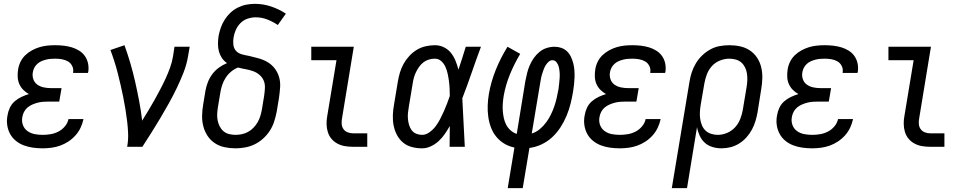

<svg xmlns="http://www.w3.org/2000/svg" viewBox="-20 -763 5040 998"><path d="M202 8Q176 8 151 4.5Q126 1 103.5 -7.5Q81 -16 62.5 -31Q44 -46 32.5 -67Q21 -88 17.5 -113Q14 -138 19 -163Q22 -183 31 -202.5Q40 -222 56 -236Q72 -250 91 -259Q110 -268 130 -274Q114 -283 101 -296Q88 -309 80.5 -326Q73 -343 72 -362.5Q71 -382 74 -401Q77 -422 86.5 -441.5Q96 -461 111.5 -476Q127 -491 146.5 -501.5Q166 -512 186 -518Q206 -524 226.5 -526Q247 -528 267 -528Q289 -528 311 -525.5Q333 -523 353 -517Q373 -511 391 -500Q409 -489 421 -472Q433 -455 437.5 -434Q442 -413 439 -391Q438 -389 438 -387.5Q438 -386 437 -384H360Q360 -385 360 -386Q360 -387 360 -387Q363 -405 355 -420.5Q347 -436 333 -444Q319 -452 302 -455Q285 -458 267 -458Q255 -458 243 -457Q231 -456 219 -453Q207 -450 195.5 -445Q184 -440 174.5 -431.5Q165 -423 159 -412Q153 -401 151 -389Q147 -370 153 -352Q159 -334 173.5 -323.5Q188 -313 206.5 -309Q225 -305 244 -305H300L288 -235H233Q219 -235 205 -234Q191 -233 177 -229.5Q163 -226 149 -220Q135 -214 123.5 -204.5Q112 -195 105 -181.5Q98 -168 96 -154Q92 -133 99 -113.5Q106 -94 122.5 -82Q139 -70 159.5 -66Q180 -62 202 -62Q222 -62 243 -65.5Q264 -69 283.5 -79Q303 -89 317.5 -106.5Q332 -124 336 -144H414Q409 -121 399 -99.5Q389 -78 372.5 -59.5Q356 -41 335.5 -27.5Q315 -14 292.5 -6Q270 2 247 5Q224 8 202 8Z M641 0Q647 -33 646 -66Q645 -99 641 -131.5Q637 -164 632 -195.5Q627 -227 620.5 -258.5Q614 -290 607 -321Q600 -352 592 -383Q584 -414 574.5 -444Q565 -474 554 -503L627 -528Q644 -481 658 -433Q672 -385 683 -336Q694 -287 703.5 -237Q713 -187 719 -136Q735 -162 751.5 -189Q768 -216 783 -243Q798 -270 812.5 -297.5Q827 -325 840 -353Q853 -381 863.5 -410Q874 -439 879 -468L887 -520H966L957 -468Q950 -427 934 -386Q918 -345 899 -305.5Q880 -266 858.5 -227.5Q837 -189 814.5 -151Q792 -113 768 -75Q744 -37 720 0Z M1204 8Q1175 8 1147 2Q1119 -4 1096.5 -19Q1074 -34 1059 -56.5Q1044 -79 1037 -106Q1030 -133 1030.5 -161.5Q1031 -190 1036 -219L1048 -292Q1052 -314 1060.5 -336Q1069 -358 1083.5 -377.5Q1098 -397 1118 -411.5Q1138 -426 1160 -435Q1144 -446 1133.5 -461.5Q1123 -477 1118 -495.5Q1113 -514 1113 -534Q1113 -554 1116 -575Q1120 -597 1127.5 -618.5Q1135 -640 1147.5 -660Q1160 -680 1177.5 -696.5Q1195 -713 1216 -723.5Q1237 -734 1259.5 -738.5Q1282 -743 1304 -743Q1349 -743 1390 -729Q1431 -715 1466 -692L1424 -633Q1399 -650 1370 -661.5Q1341 -673 1309 -673Q1288 -673 1267 -666Q1246 -659 1230.5 -643.5Q1215 -628 1206 -608Q1197 -588 1194 -568Q1191 -549 1193 -530.5Q1195 -512 1206.5 -499Q1218 -486 1236 -481Q1254 -476 1271 -473H1272Q1298 -467 1323.5 -460Q1349 -453 1371 -440Q1393 -427 1408.5 -406.5Q1424 -386 1431 -361Q1438 -336 1436 -308.5Q1434 -281 1430 -253L1418 -181Q1413 -156 1405 -131Q1397 -106 1382.5 -83.5Q1368 -61 1347.5 -42.5Q1327 -24 1303 -12.5Q1279 -1 1253.5 3.5Q1228 8 1204 8ZM1204 -62Q1220 -62 1237 -65.5Q1254 -69 1269.5 -77.5Q1285 -86 1297.5 -99Q1310 -112 1319 -127.5Q1328 -143 1333 -159.5Q1338 -176 1341 -192L1353 -265Q1356 -285 1357 -306Q1358 -327 1350.5 -344.5Q1343 -362 1328 -374.5Q1313 -387 1294.5 -393.5Q1276 -400 1256 -403.5Q1236 -407 1217 -412Q1197 -404 1180.5 -390Q1164 -376 1152.5 -358Q1141 -340 1134.5 -320Q1128 -300 1125 -280L1113 -208Q1110 -190 1109 -172.5Q1108 -155 1111 -138.5Q1114 -122 1121.5 -107Q1129 -92 1141 -81.5Q1153 -71 1169.5 -66.5Q1186 -62 1204 -62Z M1815 0Q1793 0 1772.5 -3.5Q1752 -7 1734 -16.5Q1716 -26 1703 -41.5Q1690 -57 1684 -76.5Q1678 -96 1677.5 -117.5Q1677 -139 1681 -160L1729 -450H1598V-520H1819L1758 -149Q1755 -134 1756 -119Q1757 -104 1765 -92.5Q1773 -81 1786.5 -75.5Q1800 -70 1815 -70H1889V0Z M2174 8Q2146 8 2120 1Q2094 -6 2074.5 -22.5Q2055 -39 2043 -62Q2031 -85 2026 -111Q2021 -137 2022 -164.5Q2023 -192 2028 -219L2048 -339Q2052 -363 2059 -386.5Q2066 -410 2078 -431.5Q2090 -453 2107.5 -472Q2125 -491 2146.5 -504Q2168 -517 2192.5 -522.5Q2217 -528 2240 -528Q2266 -528 2288 -517Q2310 -506 2324.5 -487.5Q2339 -469 2348 -446.5Q2357 -424 2363 -401Q2373 -431 2382.5 -460.5Q2392 -490 2401 -520H2480Q2455 -453 2432 -386Q2409 -319 2383 -252Q2387 -189 2389.5 -126Q2392 -63 2396 0H2317Q2317 -27 2317.5 -54Q2318 -81 2318 -108Q2306 -87 2292 -66.5Q2278 -46 2260 -29.5Q2242 -13 2219.5 -2.5Q2197 8 2174 8ZM2174 -62Q2194 -62 2213 -76Q2232 -90 2245 -107.5Q2258 -125 2268 -144.5Q2278 -164 2287 -184Q2296 -204 2303.5 -224Q2311 -244 2318 -264Q2318 -284 2317 -303.5Q2316 -323 2313.5 -342Q2311 -361 2307 -379.5Q2303 -398 2295.5 -415Q2288 -432 2274 -445Q2260 -458 2240 -458Q2225 -458 2209.5 -453.5Q2194 -449 2181 -439Q2168 -429 2158.5 -415.5Q2149 -402 2142 -387.5Q2135 -373 2131 -358Q2127 -343 2125 -328L2105 -208Q2102 -192 2100.5 -175.5Q2099 -159 2100.5 -143.5Q2102 -128 2106.5 -113Q2111 -98 2120 -86Q2129 -74 2143.5 -68Q2158 -62 2174 -62Z M2619 215 2654 4Q2625 -2 2601 -16.5Q2577 -31 2559.5 -52.5Q2542 -74 2532 -100.5Q2522 -127 2518 -156Q2514 -185 2515 -214.5Q2516 -244 2521 -274Q2532 -338 2557 -400Q2582 -462 2618 -520L2684 -483Q2653 -431 2630.5 -376Q2608 -321 2598 -264Q2595 -245 2593.5 -225Q2592 -205 2593.5 -186Q2595 -167 2599 -148.5Q2603 -130 2611.5 -114Q2620 -98 2634 -85.5Q2648 -73 2666 -67L2711 -343Q2715 -363 2720 -383.5Q2725 -404 2733.5 -423.5Q2742 -443 2754.5 -461Q2767 -479 2784 -493Q2801 -507 2821.5 -513.5Q2842 -520 2863 -520Q2881 -520 2898 -514Q2915 -508 2927.5 -496Q2940 -484 2947.5 -468Q2955 -452 2959.5 -435Q2964 -418 2965.5 -399.5Q2967 -381 2966.5 -362.5Q2966 -344 2964 -325.5Q2962 -307 2959 -288Q2954 -257 2946 -225Q2938 -193 2925.5 -162.5Q2913 -132 2894.5 -103Q2876 -74 2851 -50.5Q2826 -27 2795 -12.5Q2764 2 2732 6L2697 215ZM2744 -69Q2767 -76 2786 -92Q2805 -108 2819 -127Q2833 -146 2843.5 -167.5Q2854 -189 2861.5 -211Q2869 -233 2874 -255.5Q2879 -278 2883 -300Q2885 -315 2886.5 -329.5Q2888 -344 2889 -358Q2890 -372 2889 -386Q2888 -400 2885 -413.5Q2882 -427 2873.5 -438.5Q2865 -450 2851 -450Q2840 -450 2830.5 -441Q2821 -432 2815 -421.5Q2809 -411 2805 -399.5Q2801 -388 2797.5 -377Q2794 -366 2792 -354.5Q2790 -343 2788 -332Z M3202 8Q3176 8 3151 4.5Q3126 1 3103.5 -7.5Q3081 -16 3062.5 -31Q3044 -46 3032.5 -67Q3021 -88 3017.5 -113Q3014 -138 3019 -163Q3022 -183 3031 -202.5Q3040 -222 3056 -236Q3072 -250 3091 -259Q3110 -268 3130 -274Q3114 -283 3101 -296Q3088 -309 3080.5 -326Q3073 -343 3072 -362.5Q3071 -382 3074 -401Q3077 -422 3086.5 -441.5Q3096 -461 3111.5 -476Q3127 -491 3146.5 -501.5Q3166 -512 3186 -518Q3206 -524 3226.5 -526Q3247 -528 3267 -528Q3289 -528 3311 -525.5Q3333 -523 3353 -517Q3373 -511 3391 -500Q3409 -489 3421 -472Q3433 -455 3437.5 -434Q3442 -413 3439 -391Q3438 -389 3438 -387.5Q3438 -386 3437 -384H3360Q3360 -385 3360 -386Q3360 -387 3360 -387Q3363 -405 3355 -420.5Q3347 -436 3333 -444Q3319 -452 3302 -455Q3285 -458 3267 -458Q3255 -458 3243 -457Q3231 -456 3219 -453Q3207 -450 3195.5 -445Q3184 -440 3174.5 -431.5Q3165 -423 3159 -412Q3153 -401 3151 -389Q3147 -370 3153 -352Q3159 -334 3173.5 -323.5Q3188 -313 3206.5 -309Q3225 -305 3244 -305H3300L3288 -235H3233Q3219 -235 3205 -234Q3191 -233 3177 -229.5Q3163 -226 3149 -220Q3135 -214 3123.5 -204.5Q3112 -195 3105 -181.5Q3098 -168 3096 -154Q3092 -133 3099 -113.5Q3106 -94 3122.5 -82Q3139 -70 3159.5 -66Q3180 -62 3202 -62Q3222 -62 3243 -65.5Q3264 -69 3283.5 -79Q3303 -89 3317.5 -106.5Q3332 -124 3336 -144H3414Q3409 -121 3399 -99.5Q3389 -78 3372.5 -59.5Q3356 -41 3335.5 -27.5Q3315 -14 3292.5 -6Q3270 2 3247 5Q3224 8 3202 8Z M3472 215 3564 -339Q3568 -364 3576 -388Q3584 -412 3597.5 -434.5Q3611 -457 3630.5 -475.5Q3650 -494 3673 -506.5Q3696 -519 3721 -523.5Q3746 -528 3771 -528Q3800 -528 3827.5 -522Q3855 -516 3877.5 -501Q3900 -486 3915 -463.5Q3930 -441 3936.5 -414Q3943 -387 3942.5 -358.5Q3942 -330 3937 -301L3918 -181Q3914 -158 3907 -134.5Q3900 -111 3888.5 -89.5Q3877 -68 3860 -49Q3843 -30 3822 -17Q3801 -4 3777.5 2Q3754 8 3730 8Q3706 8 3683 1Q3660 -6 3643.5 -21Q3627 -36 3617 -57.5Q3607 -79 3603 -102L3551 215ZM3711 -62Q3735 -62 3759 -72Q3783 -82 3800.5 -101Q3818 -120 3827.5 -144Q3837 -168 3841 -192L3861 -312Q3864 -330 3864.5 -347.5Q3865 -365 3862.5 -381.5Q3860 -398 3852.5 -413Q3845 -428 3833 -438.5Q3821 -449 3804.5 -453.5Q3788 -458 3770 -458Q3746 -458 3721.5 -448Q3697 -438 3680 -419Q3663 -400 3654 -376Q3645 -352 3641 -328L3622 -217Q3619 -199 3618 -181Q3617 -163 3619.5 -145.5Q3622 -128 3628.5 -112Q3635 -96 3647 -84.5Q3659 -73 3676 -67.5Q3693 -62 3711 -62Z M4202 8Q4176 8 4151 4.5Q4126 1 4103.5 -7.5Q4081 -16 4062.5 -31Q4044 -46 4032.5 -67Q4021 -88 4017.5 -113Q4014 -138 4019 -163Q4022 -183 4031 -202.5Q4040 -222 4056 -236Q4072 -250 4091 -259Q4110 -268 4130 -274Q4114 -283 4101 -296Q4088 -309 4080.5 -326Q4073 -343 4072 -362.5Q4071 -382 4074 -401Q4077 -422 4086.5 -441.5Q4096 -461 4111.5 -476Q4127 -491 4146.5 -501.5Q4166 -512 4186 -518Q4206 -524 4226.5 -526Q4247 -528 4267 -528Q4289 -528 4311 -525.5Q4333 -523 4353 -517Q4373 -511 4391 -500Q4409 -489 4421 -472Q4433 -455 4437.5 -434Q4442 -413 4439 -391Q4438 -389 4438 -387.5Q4438 -386 4437 -384H4360Q4360 -385 4360 -386Q4360 -387 4360 -387Q4363 -405 4355 -420.5Q4347 -436 4333 -444Q4319 -452 4302 -455Q4285 -458 4267 -458Q4255 -458 4243 -457Q4231 -456 4219 -453Q4207 -450 4195.5 -445Q4184 -440 4174.5 -431.5Q4165 -423 4159 -412Q4153 -401 4151 -389Q4147 -370 4153 -352Q4159 -334 4173.5 -323.5Q4188 -313 4206.5 -309Q4225 -305 4244 -305H4300L4288 -235H4233Q4219 -235 4205 -234Q4191 -233 4177 -229.5Q4163 -226 4149 -220Q4135 -214 4123.5 -204.5Q4112 -195 4105 -181.5Q4098 -168 4096 -154Q4092 -133 4099 -113.5Q4106 -94 4122.5 -82Q4139 -70 4159.5 -66Q4180 -62 4202 -62Q4222 -62 4243 -65.5Q4264 -69 4283.5 -79Q4303 -89 4317.5 -106.5Q4332 -124 4336 -144H4414Q4409 -121 4399 -99.5Q4389 -78 4372.5 -59.5Q4356 -41 4335.5 -27.5Q4315 -14 4292.5 -6Q4270 2 4247 5Q4224 8 4202 8Z M4815 0Q4793 0 4772.5 -3.5Q4752 -7 4734 -16.5Q4716 -26 4703 -41.5Q4690 -57 4684 -76.5Q4678 -96 4677.5 -117.5Q4677 -139 4681 -160L4729 -450H4598V-520H4819L4758 -149Q4755 -134 4756 -119Q4757 -104 4765 -92.5Q4773 -81 4786.5 -75.5Q4800 -70 4815 -70H4889V0Z"/></svg>

Font: Iosevka SS04 Oblique
Style: Regular
Weight: 400
Italic angle: -9°
Monospace: yes
Designer: Belleve Invis
Foundry: Belleve Invis
Version: Version 19.0.0; ttfautohint (v1.8.4)